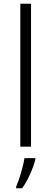

<svg xmlns="http://www.w3.org/2000/svg" viewBox="-20 -780 273 1021"><path d="M145 0V-760H88V0ZM168 68V61H110C104 104 81 180 66 212V221H98C130 176 157 112 168 68Z"/></svg>

Font: Noto Sans Meetei Mayek Light
Style: Regular
Weight: 300
Designer: Monotype Design Team and Neelakash Kshetrimayum
Foundry: Monotype Imaging Inc.
Version: Version 2.002